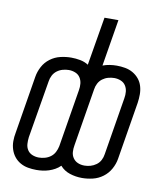

<svg xmlns="http://www.w3.org/2000/svg" viewBox="-83 -805 766 882"><g transform="rotate(10 300.0 -363.5)"><path d="M359 8Q329 8 301.5 -1Q274 -10 256 -31Q245 -20 231.5 -12.5Q218 -5 204 -0.5Q190 4 175.5 6Q161 8 146 8Q126 8 106.5 4.5Q87 1 70.5 -8.5Q54 -18 42.5 -32.5Q31 -47 25 -65.5Q19 -84 19 -104Q19 -124 23 -144L67 -412Q71 -437 83.5 -460.5Q96 -484 117.5 -500Q139 -516 164.5 -522Q190 -528 215 -528Q236 -528 257 -524Q278 -520 295 -509L333 -735H398L362 -517Q378 -523 394.5 -525.5Q411 -528 427 -528Q447 -528 466.5 -524.5Q486 -521 502.5 -511.5Q519 -502 531 -487.5Q543 -473 548.5 -454.5Q554 -436 554 -416Q554 -396 551 -376L507 -108Q503 -83 490 -59.5Q477 -36 455.5 -20Q434 -4 408.5 2Q383 8 359 8ZM147 -50Q161 -50 175.5 -54Q190 -58 202 -67Q214 -76 221 -89.5Q228 -103 231 -118L275 -386Q278 -402 276.5 -417.5Q275 -433 267 -445.5Q259 -458 244.5 -464Q230 -470 214 -470Q200 -470 185.5 -466Q171 -462 159 -453Q147 -444 140 -430.5Q133 -417 131 -402L86 -134Q84 -118 85 -102.5Q86 -87 94 -74.5Q102 -62 116.5 -56Q131 -50 147 -50ZM360 -50Q374 -50 388 -54Q402 -58 414.5 -67Q427 -76 434 -89.5Q441 -103 443 -118L487 -386Q490 -402 488.5 -417.5Q487 -433 479 -445.5Q471 -458 456.5 -464Q442 -470 426 -470Q412 -470 397.5 -466Q383 -462 371 -453Q359 -444 352 -430.5Q345 -417 343 -402L299 -134Q296 -118 297 -102.5Q298 -87 306.5 -74.5Q315 -62 329 -56Q343 -50 360 -50Z"/></g></svg>

Font: Iosevka SS04 Lt Ex Obl
Style: Regular
Weight: 300
Width: 7
Italic angle: -9°
Monospace: yes
Designer: Belleve Invis
Foundry: Belleve Invis
Version: Version 19.0.0; ttfautohint (v1.8.4)